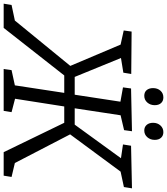

<svg xmlns="http://www.w3.org/2000/svg" viewBox="25 -958 910 1046"><g transform="rotate(90 480.0 -435.0)"><path d="M-23 0 -16 -43 69 -61 316 -363 200 -637 123 -654 129 -697 360 -695 353 -652 273 -639 376 -387H473L511 -636L433 -650L439 -694L672 -699L666 -656L585 -637L547 -387H636L819 -639L744 -650L751 -694L983 -699L976 -655L892 -637L689 -362L845 -61L921 -43L914 0H786L626 -330H537L495 -62L568 -43L561 0H333L339 -43L422 -61L463 -330H368L109 0ZM479 -766Q459 -766 448 -779Q437 -792 437 -814Q437 -838 451 -854Q465 -870 488 -870Q507 -870 518.5 -857.5Q530 -845 530 -823Q530 -799 515.5 -782.5Q501 -766 479 -766ZM668 -766Q649 -766 637.5 -779Q626 -792 626 -814Q626 -838 640.5 -854Q655 -870 677 -870Q696 -870 707.5 -857.5Q719 -845 719 -823Q719 -799 704.5 -782.5Q690 -766 668 -766Z"/></g></svg>

Font: Bitter
Style: Italic
Weight: 400
Italic angle: -9°
Designer: Sol Matas, and Bitter project Authors
Foundry: Sol Matas
Version: Version 2.001